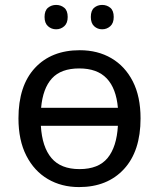

<svg xmlns="http://www.w3.org/2000/svg" viewBox="-20 -750 645 780"><path d="M551 -269Q551 -136 483.5 -63Q416 10 301 10Q230 10 174.5 -22.5Q119 -55 87 -117.5Q55 -180 55 -269Q55 -402 122 -474Q189 -546 304 -546Q377 -546 432.5 -513.5Q488 -481 519.5 -419.5Q551 -358 551 -269ZM302 -472Q228 -472 191 -431.5Q154 -391 147 -312H459Q452 -391 413.5 -431.5Q375 -472 302 -472ZM303 -63Q380 -63 417 -108Q454 -153 459 -239H146Q151 -153 189 -108Q227 -63 303 -63ZM161 -681Q161 -707 175 -718.5Q189 -730 208 -730Q227 -730 241 -718.5Q255 -707 255 -681Q255 -656 241 -643.5Q227 -631 208 -631Q189 -631 175 -643.5Q161 -656 161 -681ZM349 -681Q349 -707 362.5 -718.5Q376 -730 395 -730Q414 -730 428 -718.5Q442 -707 442 -681Q442 -656 428 -643.5Q414 -631 395 -631Q376 -631 362.5 -643.5Q349 -656 349 -681Z"/></svg>

Font: TSCustom
Style: Regular
Weight: 400
Designer: Monotype Design Team
Foundry: Monotype Imaging Inc.
Version: Version 2.004; ttfautohint (v1.8.3) -l 8 -r 50 -G 200 -x 14 